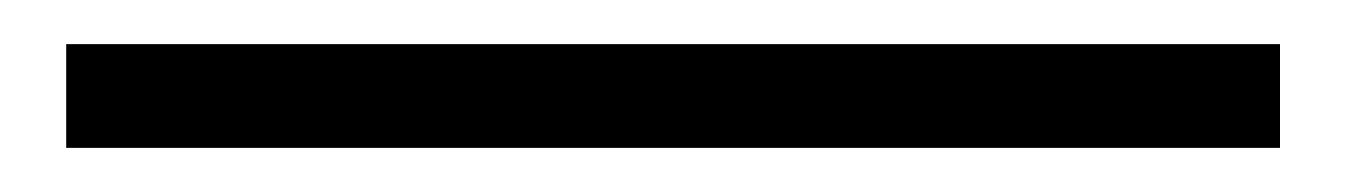

<svg xmlns="http://www.w3.org/2000/svg" viewBox="-20 80 610 87"><path d="M10 100H560V147H10Z"/></svg>

Font: Raigarh Medium
Style: Regular
Weight: 500
Designer: jaikishan Patel
Foundry: MagicType
Version: Version 1.000